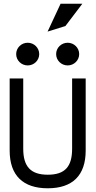

<svg xmlns="http://www.w3.org/2000/svg" viewBox="-20 -1002 518 1033"><path d="M236 -832 332 -862 423 -982H306ZM282 -711C282 -677 310 -650 344 -650C378 -650 406 -677 406 -711C406 -745 378 -772 344 -772C310 -772 282 -745 282 -711ZM67 -711C67 -677 95 -650 129 -650C163 -650 191 -677 191 -711C191 -745 163 -772 129 -772C95 -772 67 -745 67 -711ZM368 -580V-202C368 -107 331 -62 237 -62C143 -62 105 -108 105 -202V-580H32V-192C32 -58 104 11 237 11C370 11 441 -58 441 -192V-580Z"/></svg>

Font: Charger
Style: Regular
Weight: 400
Designer: Jasper
Foundry: Cannot Into Space Fonts
Version: Version 0.98